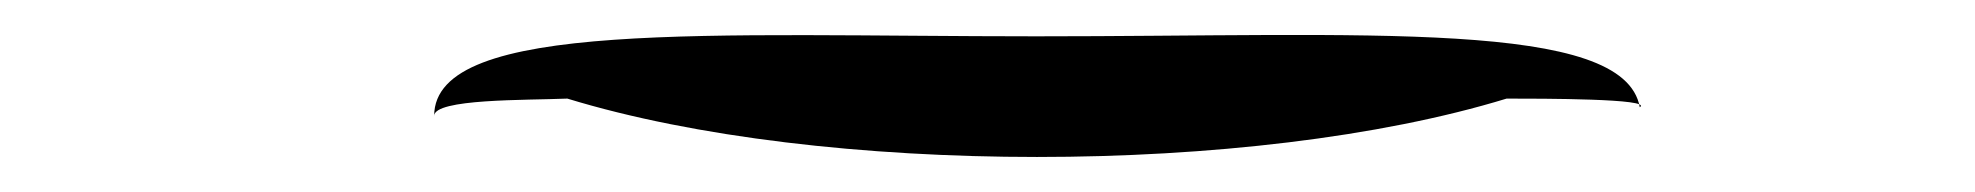

<svg xmlns="http://www.w3.org/2000/svg" viewBox="-20 217 1142 111"><path d="M851 274C871 274 936 274 928 279C919 228 770 238 579 238C392 238 231 228 231 284C231 274 284 275 308 274C455 319 704 319 851 274Z"/></svg>

Font: Venom Sans
Style: Bd
Weight: 700
Version: Version 1.001